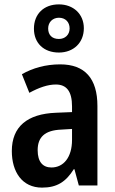

<svg xmlns="http://www.w3.org/2000/svg" viewBox="-20 -847 527 877"><path d="M249 -607C316 -607 363 -652 363 -718C363 -783 315 -827 249 -827C180 -827 135 -783 135 -716C135 -650 180 -607 249 -607ZM249 -669C217 -669 200 -688 200 -717C200 -746 221 -766 249 -766C279 -766 298 -746 298 -717C298 -688 277 -669 249 -669ZM255 -553C188 -553 129 -536 80 -508L114 -423C158 -447 198 -461 235 -461C284 -461 309 -430 309 -361V-335L236 -332C104 -327 34 -268 34 -157C34 -62 81 10 172 10C241 10 281 -17 317 -74H320L340 0H425V-363C425 -488 368 -553 255 -553ZM260 -255 309 -258V-208C309 -128 270 -82 215 -82C176 -82 152 -107 152 -161C152 -220 184 -252 260 -255Z"/></svg>

Font: Noto Sans Lao Condensed SemiBold
Style: Regular
Weight: 600
Width: 3
Designer: Monotype Design Team
Foundry: Monotype Imaging Inc.
Version: Version 2.003